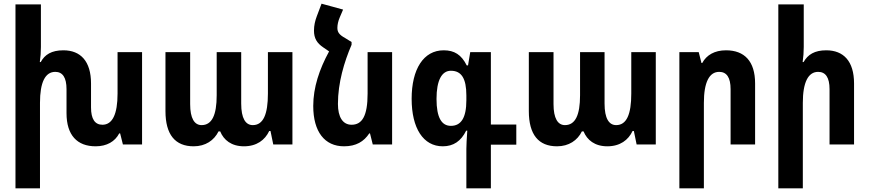

<svg xmlns="http://www.w3.org/2000/svg" viewBox="-20 -784 4717 1042"><path d="M618 -501V-276C618 -164 590 -107 536 -107C495 -107 474 -138 474 -201V-331C474 -452 417 -511 324 -511C260 -511 223 -488 201 -447H196C200 -474 202 -502 202 -529V-760H64V238H197V-226C197 -337 225 -394 280 -394C320 -394 341 -363 341 -300V-170C341 -50 399 10 499 10C560 10 604 -16 627 -60H632L647 0H751V-501Z M1031 10C1095 10 1142 -22 1166 -71H1175C1194 -24 1236 10 1304 10C1373 10 1418 -24 1441 -73H1448L1463 0H1567V-501H1434V-276C1434 -164 1409 -105 1352 -105C1313 -105 1289 -141 1289 -222V-501H1156V-267C1156 -159 1130 -105 1074 -105C1035 -105 1012 -142 1012 -219V-501H878V-181C878 -53 931 10 1031 10Z M1888 -556 1854 -577C1819 -596 1811 -611 1811 -633C1811 -649 1815 -669 1824 -690L1842 -732L1725 -764L1699 -695C1690 -671 1684 -646 1684 -618C1684 -576 1700 -550 1734 -527L1766 -505C1713 -408 1680 -309 1680 -209C1680 -69 1742 10 1847 10C1913 10 1955 -16 1984 -60H1988L2003 0H2108V-501H1975V-276C1975 -154 1945 -107 1888 -107C1840 -107 1814 -149 1814 -220C1814 -335 1848 -448 1888 -541Z M2511 238H2644V1H2782V-108H2644V-501H2532L2520 -429H2513C2484 -487 2446 -511 2388 -511C2278 -511 2214 -408 2214 -248C2214 -88 2277 10 2383 10C2441 10 2482 -18 2510 -75H2516C2513 -32 2511 3 2511 24ZM2427 -101C2377 -101 2349 -145 2349 -247C2349 -349 2378 -400 2427 -400C2484 -400 2511 -359 2511 -266V-240C2511 -144 2482 -101 2427 -101Z M3003 10C3067 10 3114 -22 3138 -71H3147C3166 -24 3208 10 3276 10C3345 10 3390 -24 3413 -73H3420L3435 0H3539V-501H3406V-276C3406 -164 3381 -105 3324 -105C3285 -105 3261 -141 3261 -222V-501H3128V-267C3128 -159 3102 -105 3046 -105C3007 -105 2984 -142 2984 -219V-501H2850V-181C2850 -53 2903 10 3003 10Z M3667 238H3800V-226C3800 -337 3829 -394 3883 -394C3924 -394 3945 -363 3945 -300V0H4078V-331C4078 -452 4020 -511 3920 -511C3858 -511 3814 -485 3791 -442H3787L3772 -501H3667Z M4342 -760H4204V238H4337V-226C4337 -337 4366 -394 4420 -394C4461 -394 4482 -363 4482 -300V0H4615V-331C4615 -452 4558 -511 4464 -511C4401 -511 4364 -488 4341 -447H4336C4340 -474 4342 -502 4342 -529Z"/></svg>

Font: Noto Sans Armenian Condensed
Style: Bold
Weight: 700
Width: 3
Designer: Monotype Design Team
Foundry: Monotype Imaging Inc.
Version: Version 2.008